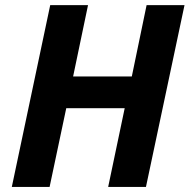

<svg xmlns="http://www.w3.org/2000/svg" viewBox="-20 -734 745 754"><path d="M177.2 -713.9H325.7L267.1 -433.6H497.6L555.7 -713.9H704.6L553.2 0H404.8L469.7 -309.1H240.2L174.8 0H26.4Z"/></svg>

Font: Viking Open Sans
Style: Bold Italic
Weight: 700
Italic angle: -12°
Foundry: Ascender Corporation
Version: Version 2.000